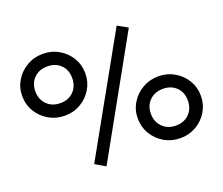

<svg xmlns="http://www.w3.org/2000/svg" viewBox="-120 -897 1272 1094"><g transform="rotate(-20 516.0 -350.0)"><path d="M351.5 17 290 -19.5 680 -717 741.5 -683ZM228.5 -335.5Q175.5 -335.5 132 -360.8Q88.5 -386 62.8 -428.5Q37 -471 37 -523.5Q37 -575 62.8 -617.2Q88.5 -659.5 132 -684.8Q175.5 -710 228.5 -710Q282 -710 325.2 -684.8Q368.5 -659.5 394 -617.2Q419.5 -575 419.5 -523.5Q419.5 -471.5 394 -428.8Q368.5 -386 325.2 -360.8Q282 -335.5 228.5 -335.5ZM228.5 -411.5Q278.5 -411.5 309.2 -442.8Q340 -474 340 -523.5Q340 -573 309.2 -603.5Q278.5 -634 228.5 -634Q179 -634 147.8 -603Q116.5 -572 116.5 -523.5Q116.5 -474 147.8 -442.8Q179 -411.5 228.5 -411.5ZM804 10Q750.5 10 707 -15.2Q663.5 -40.5 637.8 -83.2Q612 -126 612 -178Q612 -229.5 637.8 -271.8Q663.5 -314 707 -339.2Q750.5 -364.5 804 -364.5Q857 -364.5 900.2 -339.2Q943.5 -314 969 -271.8Q994.5 -229.5 994.5 -178Q994.5 -126 969 -83.2Q943.5 -40.5 900.2 -15.2Q857 10 804 10ZM804 -66Q853.5 -66 884.5 -97.2Q915.5 -128.5 915.5 -178Q915.5 -227.5 884.5 -258Q853.5 -288.5 804 -288.5Q754 -288.5 722.8 -257.8Q691.5 -227 691.5 -178Q691.5 -129 722.8 -97.5Q754 -66 804 -66Z"/></g></svg>

Font: Geologica
Style: Regular
Weight: 400
Designer: Sindre Bremnes, Frode Helland
Foundry: Monokrom Skriftforlag AS
Version: Version 1.010; ttfautohint (v1.8.4.7-5d5b);gftools[0.9.28]